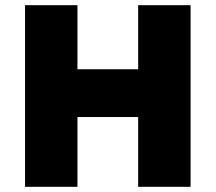

<svg xmlns="http://www.w3.org/2000/svg" viewBox="-20 -720 831 740"><path d="M76.5 0V-700H278.5V-453H512.5V-700H714.5V0H512.5V-269H278.5V0Z"/></svg>

Font: Geologica Cursive Black
Style: Regular
Weight: 900
Designer: Sindre Bremnes, Frode Helland
Foundry: Monokrom Skriftforlag AS
Version: Version 1.010;gftools[0.9.28]